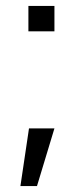

<svg xmlns="http://www.w3.org/2000/svg" viewBox="-20 -512 255 649"><path d="M76 -492H164V-406H76ZM78 -78H164L105 117H49Z"/></svg>

Font: Pridi Light
Style: Regular
Weight: 300
Version: Version 1.002